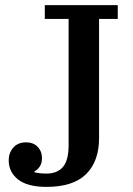

<svg xmlns="http://www.w3.org/2000/svg" viewBox="-20 -718 521 750"><path d="M162 12Q87 12 50.5 -17Q14 -46 14 -92Q14 -121 32 -141.5Q50 -162 82 -162Q110 -162 127 -144.5Q144 -127 144 -100Q144 -80 135 -67Q126 -54 115 -49V-45Q135 -40 161 -40Q204 -40 226 -66Q248 -92 248 -151V-644H155V-698H440V-644H367V-179Q367 -88 316.5 -38Q266 12 162 12Z"/></svg>

Font: IBM Plex Serif Medm
Style: Regular
Weight: 500
Designer: Mike Abbink, Paul van der Laan, Pieter van Rosmalen
Foundry: Bold Monday
Version: Version 3.001